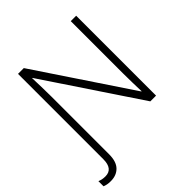

<svg xmlns="http://www.w3.org/2000/svg" viewBox="-256 -873 1213 1213"><g transform="rotate(-45 350.5 -267.0)"><path d="M36.1 180.2Q17.6 180.2 4.6 177.5Q-8.3 174.8 -19.5 170.4V124.5Q-7.8 129.4 4.6 132.1Q17.1 134.8 33.2 134.8Q100.6 134.8 100.6 48.3V-713.9H152.3L572.8 -84.5H575.2Q574.2 -116.7 573 -162.8Q571.8 -209 571.8 -248.5V-713.9H620.1V0H568.8L147 -631.3H144.5Q145.5 -591.3 147 -550Q148.4 -508.8 148.4 -463.4V52.2Q148.4 117.2 117.9 148.7Q87.4 180.2 36.1 180.2Z"/></g></svg>

Font: Open Sans Light
Style: Regular
Weight: 300
Designer: Monotype Design Team
Foundry: Monotype Imaging Inc.
Version: Version 3.000; ttfautohint (v1.8.4)